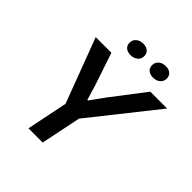

<svg xmlns="http://www.w3.org/2000/svg" viewBox="-240 -1084 1249 1249"><g transform="rotate(45 384.5 -459.0)"><path d="M280 -283 112 -729H256L332 -503L362 -402H368L440 -502L614 -729H769L410 -277L353 0H222ZM500 -859Q500 -885 519 -901.5Q538 -918 569 -918Q597 -918 613.5 -903.5Q630 -889 630 -865Q630 -839 611 -822.5Q592 -806 561 -806Q533 -806 516.5 -820.5Q500 -835 500 -859ZM293 -859Q293 -885 312 -901.5Q331 -918 362 -918Q390 -918 406.5 -903.5Q423 -889 423 -865Q423 -839 404 -822.5Q385 -806 354 -806Q326 -806 309.5 -820.5Q293 -835 293 -859Z"/></g></svg>

Font: Mona Sans SemiBold
Style: Italic
Weight: 600
Italic angle: -11.7°
Designer: Deni Anggara
Foundry: GitHub
Version: Version 2.000